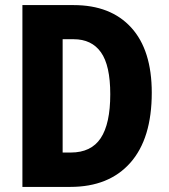

<svg xmlns="http://www.w3.org/2000/svg" viewBox="-20 -734 662 754"><path d="M576 -370Q576 -190 492 -95Q408 0 256 0H68V-714H269Q415 -714 495.5 -625.5Q576 -537 576 -370ZM413 -364Q413 -477 376.5 -528.5Q340 -580 269 -580H226V-135H258Q338 -135 375.5 -191.5Q413 -248 413 -364Z"/></svg>

Font: Noto Sans Devanagari Condensed ExtraBold
Style: Regular
Weight: 800
Width: 3
Designer: Jelle Bosma - Monotype Design Team
Foundry: Monotype Imaging Inc.
Version: Version 2.004; ttfautohint (v1.8.4.7-5d5b)